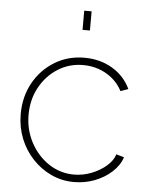

<svg xmlns="http://www.w3.org/2000/svg" viewBox="-53 -774 647 828"><g transform="rotate(5 270.5 -360.0)"><path d="M298 10Q245 10 199 -11.5Q153 -33 118 -70.5Q83 -108 63.5 -157Q44 -206 44 -262Q44 -337 77 -397Q110 -457 167.5 -492.5Q225 -528 297 -528Q365 -528 418 -496.5Q471 -465 497 -410L464 -398Q440 -444 394.5 -470Q349 -496 294 -496Q234 -496 185 -465Q136 -434 107 -381Q78 -328 78 -262Q78 -197 107.5 -142Q137 -87 186.5 -54.5Q236 -22 295 -22Q334 -22 371 -36.5Q408 -51 435 -74.5Q462 -98 470 -125L504 -115Q492 -79 460.5 -50.5Q429 -22 387 -6Q345 10 298 10ZM278 -647V-730H310V-647Z"/></g></svg>

Font: Raleway Thin ExtraLight
Style: Regular
Weight: 250
Version: Version 4.026